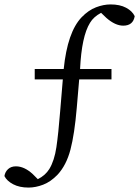

<svg xmlns="http://www.w3.org/2000/svg" viewBox="-46 -739 629 868"><path d="M111 -427H242Q259 -594 323 -661Q354 -693 388 -706Q422 -719 454 -719Q496 -719 524 -704Q552 -689 563 -666Q556 -623 511 -623Q475 -623 435 -658L411 -681Q377 -663 361 -636Q323 -575 316 -427H458V-380H312L301 -251Q291 -133 272.5 -62.5Q254 8 214 51Q183 83 149 96Q115 109 83 109Q42 109 13.5 94Q-15 79 -26 57Q-23 38 -9.5 25.5Q4 13 26 13Q64 13 102 48L125 71Q159 54 177 25Q200 -13 209 -74Q218 -135 226 -236L238 -380H111Z"/></svg>

Font: Han-Nom Khai
Style: Regular
Weight: 400
Version: Version 1.200;June 22, 2023;FontCreator 14.0.0.2814 64-bit